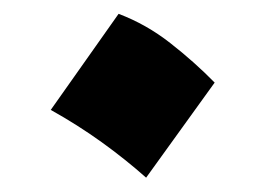

<svg xmlns="http://www.w3.org/2000/svg" viewBox="-20 -453 376 272"><path d="M148 -433.4 51.9 -297.3Q90.1 -276 124 -251.6Q158 -227.1 187 -201.3L284.1 -336Q255.4 -365.3 221.2 -392Q187.1 -418.7 148 -433.4Z"/></svg>

Font: Pinar-VF-FD
Style: Regular
Weight: 300
Designer: Amin Abedi
Version: Version 3.0